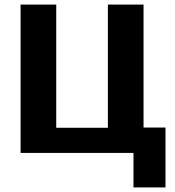

<svg xmlns="http://www.w3.org/2000/svg" viewBox="-20 -669 766 840"><path d="M564 0H70V-649H226V-110H452V-649H608V-111H704V151H564Z"/></svg>

Font: Play
Style: Bold
Weight: 700
Designer: Jonas Hecksher (Cyrillic expansion: Cyreal)
Foundry: Jonas Hecksher, Playtype, e-types AS
Version: Version 2.101; ttfautohint (v1.5.65-e2d9)